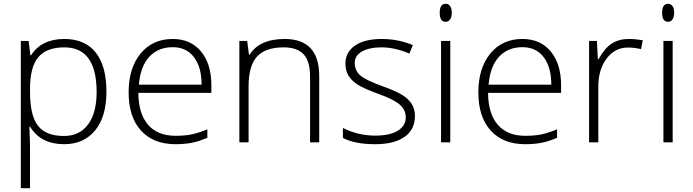

<svg xmlns="http://www.w3.org/2000/svg" viewBox="-20 -745 3630 1005"><path d="M88.9 240.2V-530.8H129.9L139.2 -455.1H142.1Q196.8 -541 316.9 -541Q424.3 -541 480.7 -470.5Q537.1 -399.9 537.1 -265.1Q537.1 -134.3 477.8 -62.3Q418.5 9.8 315.9 9.8Q193.4 9.8 137.2 -82H133.8L135.3 -41Q137.2 -4.9 137.2 38.1V240.2ZM137.2 -264.2Q137.2 -139.6 179 -86.4Q220.7 -33.2 314.9 -33.2Q396.5 -33.2 441.2 -93.8Q485.8 -154.3 485.8 -263.2Q485.8 -497.1 316.9 -497.1Q224.1 -497.1 180.7 -446Q137.2 -395 137.2 -279.8Z M653.3 -261.2Q653.3 -388.2 715.8 -464.6Q778.3 -541 884.3 -541Q978 -541 1032.2 -475.6Q1086.4 -410.2 1086.4 -297.9V-258.8H704.1Q705.1 -149.4 755.1 -91.8Q805.2 -34.2 898.4 -34.2Q943.8 -34.2 978.3 -40.5Q1012.7 -46.9 1065.4 -67.9V-23.9Q1020.5 -4.4 982.4 2.7Q944.3 9.8 898.4 9.8Q782.7 9.8 718 -61.5Q653.3 -132.8 653.3 -261.2ZM707 -301.8H1035.2Q1035.2 -394 995.1 -446Q955.1 -498 884.3 -498Q807.6 -498 761.2 -447.5Q714.8 -397 707 -301.8Z M1232.9 0V-530.8H1273.9L1283.2 -458H1286.1Q1337.9 -541 1470.2 -541Q1650.9 -541 1650.9 -347.2V0H1603V-344.2Q1603 -424.3 1569.3 -460.7Q1535.6 -497.1 1464.8 -497.1Q1369.6 -497.1 1325.4 -449Q1281.2 -400.9 1281.2 -293V0Z M1774.9 -22.9V-75.2Q1855 -35.2 1943.8 -35.2Q2022.5 -35.2 2063.2 -61.3Q2104 -87.4 2104 -130.9Q2104 -170.9 2071.5 -198.2Q2039.1 -225.6 1964.8 -252Q1885.3 -280.8 1853 -301.5Q1820.8 -322.3 1804.4 -348.4Q1788.1 -374.5 1788.1 -412.1Q1788.1 -471.7 1838.1 -506.3Q1888.2 -541 1978 -541Q2064 -541 2141.1 -508.8L2123 -464.8Q2044.9 -497.1 1978 -497.1Q1913.1 -497.1 1875 -475.6Q1836.9 -454.1 1836.9 -416Q1836.9 -374.5 1866.5 -349.6Q1896 -324.7 1981.9 -293.9Q2053.7 -268.1 2086.4 -247.3Q2119.1 -226.6 2135.5 -200.2Q2151.9 -173.8 2151.9 -138.2Q2151.9 -66.9 2097.7 -28.6Q2043.5 9.8 1943.8 9.8Q1837.4 9.8 1774.9 -22.9Z M2281.7 -678.2Q2281.7 -725.1 2312.5 -725.1Q2327.6 -725.1 2336.2 -712.9Q2344.7 -700.7 2344.7 -678.2Q2344.7 -656.2 2336.2 -643.6Q2327.6 -630.9 2312.5 -630.9Q2281.7 -630.9 2281.7 -678.2ZM2288.6 0V-530.8H2336.9V0Z M2483.9 -261.2Q2483.9 -388.2 2546.4 -464.6Q2608.9 -541 2714.8 -541Q2808.6 -541 2862.8 -475.6Q2917 -410.2 2917 -297.9V-258.8H2534.7Q2535.6 -149.4 2585.7 -91.8Q2635.7 -34.2 2729 -34.2Q2774.4 -34.2 2808.8 -40.5Q2843.3 -46.9 2896 -67.9V-23.9Q2851.1 -4.4 2813 2.7Q2774.9 9.8 2729 9.8Q2613.3 9.8 2548.6 -61.5Q2483.9 -132.8 2483.9 -261.2ZM2537.6 -301.8H2865.7Q2865.7 -394 2825.7 -446Q2785.6 -498 2714.8 -498Q2638.2 -498 2591.8 -447.5Q2545.4 -397 2537.6 -301.8Z M3063.5 0V-530.8H3104.5L3109.4 -435.1H3112.8Q3145.5 -493.7 3182.6 -517.3Q3219.7 -541 3272.5 -541Q3306.2 -541 3344.7 -534.2L3335.4 -487.8Q3302.2 -496.1 3266.6 -496.1Q3198.7 -496.1 3155.3 -438.5Q3111.8 -380.9 3111.8 -293V0Z M3445.8 -678.2Q3445.8 -725.1 3476.6 -725.1Q3491.7 -725.1 3500.2 -712.9Q3508.8 -700.7 3508.8 -678.2Q3508.8 -656.2 3500.2 -643.6Q3491.7 -630.9 3476.6 -630.9Q3445.8 -630.9 3445.8 -678.2ZM3452.6 0V-530.8H3501V0Z"/></svg>

Font: Open Sans Light
Style: Regular
Weight: 300
Foundry: Ascender Corporation
Version: Version 1.10